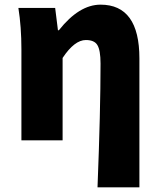

<svg xmlns="http://www.w3.org/2000/svg" viewBox="-20 -603 686 825"><path d="M399 202Q412 -127 412 -330Q412 -388 398 -410Q385 -431 349 -431Q300 -431 249 -354V0H72V-392Q72 -487 59 -569H217L229 -473H233Q320 -583 412 -583Q579 -583 579 -352V202Z"/></svg>

Font: Source Han Sans CN Heavy
Style: Bold
Weight: 900
Designer: Ryoko NISHIZUKA (kana & ideographs); Paul D. Hunt (Latin, Greek & Cyrillic); Wenlong ZHANG (bopomofo); Sandoll Communica
Foundry: Adobe Systems Incorporated
Version: Version 1.000;PS 1;hotconv 1.0.78;makeotf.lib2.5.61930